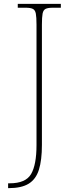

<svg xmlns="http://www.w3.org/2000/svg" viewBox="-20 -734 383 994"><path d="M22 240V215H30Q113 215 141 167Q169 119 169 17V-606Q169 -645 165.5 -663.5Q162 -682 150 -688Q138 -694 113 -694H72V-714H295V-694H253Q228 -694 216 -688Q204 -682 200.5 -663.5Q197 -645 197 -606V16Q197 95 181.5 144.5Q166 194 128.5 217Q91 240 25 240Z"/></svg>

Font: Noto Serif Tamil Thin
Style: Italic
Weight: 100
Italic angle: -12°
Designer: Indian Type Foundry, Tom Grace, and the Monotype Design Team
Foundry: Monotype Imaging Inc.
Version: Version 2.003; ttfautohint (v1.8.4.7-5d5b)